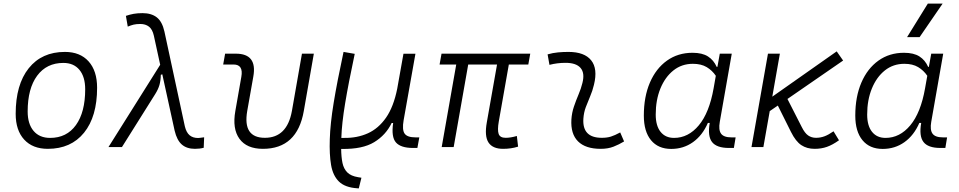

<svg xmlns="http://www.w3.org/2000/svg" viewBox="-20 -815 5313 1064"><path d="M245.1 9.8Q161.1 9.8 114 -41.5Q66.9 -92.8 66.9 -184.1Q66.9 -346.2 139.2 -436.8Q211.4 -527.3 339.8 -527.3Q423.8 -527.3 470.9 -474.9Q518.1 -422.4 518.1 -328.6Q518.1 -168.9 445.8 -79.6Q373.5 9.8 245.1 9.8ZM257.8 -50.8Q349.6 -50.8 400.9 -122.1Q452.1 -193.4 452.1 -320.3Q452.1 -389.2 420.4 -427.7Q388.7 -466.3 331.1 -466.3Q238.3 -466.3 185.8 -395.3Q133.3 -324.2 133.3 -197.3Q133.3 -128.4 166 -89.6Q198.7 -50.8 257.8 -50.8Z M1060.5 9.8Q1015.1 9.8 987.8 -13.9Q960.4 -37.6 947.8 -90.8L879.4 -403.3L871.1 -400.4Q870.6 -369.1 863.8 -344.7Q856.9 -320.3 840.3 -293.9L655.8 0H581.1L867.7 -456.1L832.5 -617.7Q824.7 -652.3 805.7 -667.2Q786.6 -682.1 757.8 -682.1Q735.4 -682.1 720.5 -678.5Q705.6 -674.8 688 -667.5L677.7 -727.1Q699.2 -734.4 720.5 -738.3Q741.7 -742.2 770 -742.2Q818.8 -742.2 848.9 -718.8Q878.9 -695.3 891.1 -640.6L1004.4 -114.7Q1012.7 -80.6 1030.8 -65.4Q1048.8 -50.3 1077.6 -50.3Q1081.5 -50.3 1089.4 -51.3Q1097.2 -52.2 1111.3 -54.2L1108.9 3.9Q1086.9 9.8 1060.5 9.8Z M1437 9.8Q1347.2 9.8 1306.9 -45.9Q1266.6 -101.6 1284.2 -200.2L1317.4 -389.2Q1329.6 -457.5 1274.4 -457.5H1216.8L1227.5 -517.6H1287.1Q1406.7 -517.6 1383.8 -390.6L1350.1 -200.2Q1324.2 -51.3 1447.8 -51.3Q1570.8 -51.3 1597.7 -200.2L1653.3 -517.6H1719.2L1663.6 -200.2Q1627 9.8 1437 9.8Z M1968.3 229 1960.4 228.5Q1892.1 224.1 1858.4 191.2Q1824.7 158.2 1814.7 99.1Q1804.7 40 1807.6 -43.5Q1810.1 -129.4 1829.1 -245.4Q1848.1 -361.3 1883.8 -527.3L1945.8 -516.6Q1911.1 -354 1892.6 -242.2Q1874 -130.4 1871.6 -50.8H1888.7Q1960 -49.8 2018.8 -76.4Q2077.6 -103 2119.4 -163.1Q2161.1 -223.1 2181.2 -323.2L2215.8 -517.1H2282.2L2216.8 -148.9Q2207.5 -95.7 2222.2 -74.7Q2236.8 -53.7 2282.7 -53.7H2303.7L2293 4.9H2268.6Q2201.2 4.9 2174.3 -25.4Q2147.5 -55.7 2158.7 -133.3H2150.4Q2118.2 -66.4 2053.5 -27.1Q1988.8 12.2 1874.5 10.3H1870.6Q1871.1 55.2 1877.9 87.9Q1884.8 120.6 1904.8 140.6Q1924.8 160.6 1964.8 167L1982.9 169.9Z M2768.1 9.8Q2710 9.8 2687 -25.4Q2664.1 -60.5 2677.7 -136.7L2734.4 -457.5H2574.7L2494.1 0H2427.7L2508.3 -457.5H2416L2426.8 -517.6H2918.5L2907.7 -457.5H2799.8L2744.1 -141.6Q2735.8 -94.2 2743.4 -72.8Q2751 -51.3 2782.2 -51.3Q2810.1 -51.3 2844.2 -61.5L2851.1 -2.4Q2812.5 9.8 2768.1 9.8Z M3417 -81.1 3438.5 -31.2Q3410.6 -14.2 3379.9 -2.2Q3349.1 9.8 3309.1 9.8Q3224.6 9.8 3183.1 -31.7Q3141.6 -73.2 3146.5 -153.3Q3148.9 -189.9 3160.6 -224.6Q3172.4 -259.3 3186.3 -292Q3200.2 -324.7 3207.5 -355Q3221.7 -410.2 3197.3 -438.5Q3172.9 -466.8 3114.3 -466.8Q3067.9 -466.8 3024.9 -455.6L3014.6 -513.7Q3043.5 -522 3072.3 -524.7Q3101.1 -527.3 3129.9 -527.3Q3218.8 -527.3 3256.1 -480.7Q3293.5 -434.1 3271.5 -345.2Q3263.2 -310.5 3250.2 -280.5Q3237.3 -250.5 3226.3 -221.2Q3215.3 -191.9 3212.9 -157.7Q3205.6 -51.3 3314.9 -51.3Q3343.8 -51.3 3365.5 -58.1Q3387.2 -64.9 3417 -81.1Z M3955.6 -444.3 3968.8 -517.6H4035.2L3968.8 -139.6Q3960.9 -95.2 3975.8 -74.5Q3990.7 -53.7 4033.7 -53.7H4056.6L4046.9 4.9H4019.5Q3951.2 4.9 3925.8 -28.1Q3900.4 -61 3913.1 -133.8H3902.8Q3873 -64.9 3820.3 -27.3Q3767.6 10.3 3699.7 10.3Q3627.4 10.3 3587.6 -38.1Q3547.9 -86.4 3547.9 -174.3Q3547.9 -278.8 3581.5 -357.2Q3615.2 -435.5 3676 -479Q3736.8 -522.5 3817.9 -522.5Q3871.6 -522.5 3903.3 -502.2Q3935.1 -481.9 3951.7 -444.3ZM3819.8 -461.4Q3757.8 -461.4 3711.7 -424.6Q3665.5 -387.7 3639.6 -324.2Q3613.8 -260.7 3613.8 -180.2Q3613.8 -118.2 3640.6 -84.5Q3667.5 -50.8 3715.3 -50.8Q3794.4 -50.8 3852.5 -120.4Q3910.6 -189.9 3934.6 -325.7L3946.8 -395Q3926.8 -424.8 3896.2 -443.1Q3865.7 -461.4 3819.8 -461.4Z M4144.5 0 4235.8 -517.6H4301.8L4259.8 -279.3L4616.7 -530.3L4652.3 -479.5L4343.8 -266.6L4422.9 -111.3Q4439.9 -77.1 4458.7 -64.2Q4477.5 -51.3 4502 -51.3Q4526.4 -51.3 4548.8 -59.6Q4571.3 -67.9 4599.1 -87.4L4629.4 -37.6Q4593.8 -12.2 4562.7 -1.2Q4531.7 9.8 4494.6 9.8Q4451.7 9.8 4420.7 -10.7Q4389.6 -31.2 4363.3 -84L4290.5 -230L4245.6 -199.2L4210.4 0Z M5127.4 -444.3 5140.6 -517.6H5207L5140.6 -139.6Q5132.8 -95.2 5147.7 -74.5Q5162.6 -53.7 5205.6 -53.7H5228.5L5218.8 4.9H5191.4Q5123 4.9 5097.7 -28.1Q5072.3 -61 5085 -133.8H5074.7Q5044.9 -64.9 4992.2 -27.3Q4939.5 10.3 4871.6 10.3Q4799.3 10.3 4759.5 -38.1Q4719.7 -86.4 4719.7 -174.3Q4719.7 -278.8 4753.4 -357.2Q4787.1 -435.5 4847.9 -479Q4908.7 -522.5 4989.7 -522.5Q5043.5 -522.5 5075.2 -502.2Q5106.9 -481.9 5123.5 -444.3ZM4991.7 -461.4Q4929.7 -461.4 4883.5 -424.6Q4837.4 -387.7 4811.5 -324.2Q4785.6 -260.7 4785.6 -180.2Q4785.6 -118.2 4812.5 -84.5Q4839.4 -50.8 4887.2 -50.8Q4966.3 -50.8 5024.4 -120.4Q5082.5 -189.9 5106.4 -325.7L5118.7 -395Q5098.6 -424.8 5068.1 -443.1Q5037.6 -461.4 4991.7 -461.4ZM5006.8 -609.4 5121.6 -794.9H5203.6L5076.2 -609.4Z"/></svg>

Font: Cascadia Code PL Light
Style: Italic
Weight: 300
Italic angle: -10°
Monospace: yes
Designer: Aaron Bell
Foundry: Saja Typeworks
Version: Version 2404.023; ttfautohint (v1.8.4)